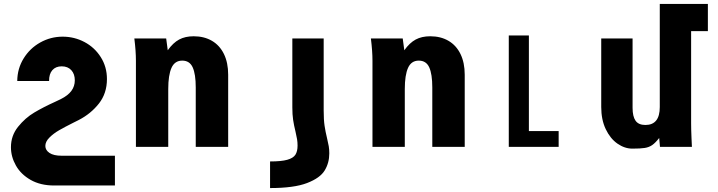

<svg xmlns="http://www.w3.org/2000/svg" viewBox="-20 -745 3640 974"><path d="M35.5 2Q35.5 -57 71.8 -102Q108 -147 154 -174.2Q200 -201.5 258.5 -228L288 -242Q325 -260.5 342.2 -284Q359.5 -307.5 359.5 -337.5Q359.5 -369.5 341.8 -389Q324 -408.5 293 -408.5Q262.5 -408.5 245.5 -389Q228.5 -369.5 229 -334H67.5Q68 -397 99.8 -448.5Q131.5 -500 184.2 -529.5Q237 -559 298 -559Q357 -559 408.5 -531.8Q460 -504.5 491.2 -455.2Q522.5 -406 522.5 -344Q522.5 -271.5 481.8 -219.8Q441 -168 380 -136.5L352 -122.5Q308 -100.5 279.8 -84.2Q251.5 -68 230.8 -47.2Q210 -26.5 210 -4.5Q210 16.5 231 30.8Q252 45 293 45H563V196H254.5Q185.5 196 135.8 167.8Q86 139.5 60.8 94.8Q35.5 50 35.5 2Z M661.5 -550H823L831 -490Q858 -528 888.8 -544.5Q919.5 -561 962.5 -561Q1015.5 -561 1055 -538Q1094.5 -515 1116 -471Q1137.5 -427 1137.5 -366V0H973V-301.5Q973 -369 957.5 -403.2Q942 -437.5 904.5 -437.5Q866.5 -437.5 850 -400.8Q833.5 -364 833.5 -293.5V0H669.5V-437Q669.5 -486 661.5 -550Z M1650.5 33Q1650.5 13.5 1647.8 -2.8Q1645 -19 1639.5 -42Q1631 -77 1626.5 -107.2Q1622 -137.5 1622 -184.5V-550H1463V-200.5Q1463 -163.5 1467 -136.8Q1471 -110 1479 -77.5Q1484.5 -54 1487 -38.8Q1489.5 -23.5 1489.5 -6.5Q1489.5 23 1478.5 40Q1467.5 57 1437.5 65.5Q1407.5 74 1350 74V209Q1471.5 209 1537.8 183.5Q1604 158 1627.2 119.5Q1650.5 81 1650.5 33Z M1861.5 -550H2023L2031 -490Q2058 -528 2088.8 -544.5Q2119.5 -561 2162.5 -561Q2215.5 -561 2255 -538Q2294.5 -515 2316 -471Q2337.5 -427 2337.5 -366V0H2173V-301.5Q2173 -369 2157.5 -403.2Q2142 -437.5 2104.5 -437.5Q2066.5 -437.5 2050 -400.8Q2033.5 -364 2033.5 -293.5V0H1869.5V-437Q1869.5 -486 1861.5 -550Z M2561 -565H2663V-80H2814V0H2561Z M3030 -202V-550H3189V-198Q3189 -154 3204.2 -132.5Q3219.5 -111 3254 -111Q3327 -111 3327 -202V-725H3571V-587H3486V-119Q3486 -87.5 3488 -43.5Q3489 -28.5 3490 0H3328L3324 -45Q3304.5 -20 3288.5 -9Q3272.5 2 3251 5.5Q3229.5 9 3188 9Q3149 9 3112.5 -16.2Q3076 -41.5 3053 -89.5Q3030 -137.5 3030 -202Z"/></svg>

Font: JuliaMono Black
Style: Regular
Weight: 900
Monospace: yes
Designer: cormullion
Foundry: corm
Version: Version 0.054; ttfautohint (v1.8.4)